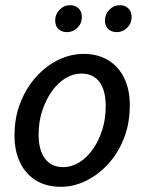

<svg xmlns="http://www.w3.org/2000/svg" viewBox="-20 -709 558 741"><path d="M215 12Q160 12 120 -12Q80 -36 58 -80.5Q36 -125 36 -186Q36 -256 59 -313.5Q82 -371 120 -413Q158 -455 205.5 -478Q253 -501 303 -501Q357 -501 397 -477Q437 -453 459 -408.5Q481 -364 481 -303Q481 -233 458.5 -175.5Q436 -118 397.5 -76Q359 -34 311.5 -11Q264 12 215 12ZM224 -64Q256 -64 285.5 -82Q315 -100 338 -132.5Q361 -165 374.5 -207.5Q388 -250 388 -299Q388 -360 364 -392.5Q340 -425 293 -425Q262 -425 232.5 -407Q203 -389 180 -356.5Q157 -324 143 -281.5Q129 -239 129 -190Q129 -130 153.5 -97Q178 -64 224 -64ZM238 -585Q219 -585 206 -596.5Q193 -608 193 -630Q193 -654 210 -671.5Q227 -689 250 -689Q270 -689 283 -677Q296 -665 296 -643Q296 -619 279 -602Q262 -585 238 -585ZM431 -585Q411 -585 398 -596.5Q385 -608 385 -630Q385 -654 402 -671.5Q419 -689 443 -689Q462 -689 475 -677Q488 -665 488 -643Q488 -619 471 -602Q454 -585 431 -585Z"/></svg>

Font: Source Sans 3 Medium
Style: Italic
Weight: 500
Italic angle: -11°
Designer: Paul D. Hunt
Foundry: Adobe
Version: Version 3.052;hotconv 1.1.0;makeotfexe 2.6.0